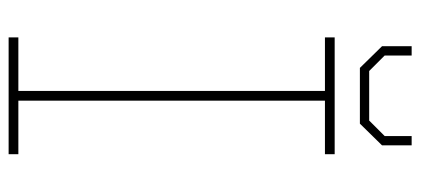

<svg xmlns="http://www.w3.org/2000/svg" viewBox="-278 -672 951 434"><g transform="rotate(90 197.0 -455.5)"><path d="M134 -794 85 -844V-911H106V-850L141 -815H253L288 -850V-911H309V-844L260 -794ZM65 0V-22H186V-715H65V-737H329V-715H208V-22H329V0Z"/></g></svg>

Font: Tomorrow Thin
Style: Regular
Weight: 250
Designer: Tony de Marco, Monica Rizzolli
Foundry: Just in Type
Version: Version 2.002